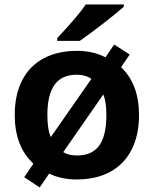

<svg xmlns="http://www.w3.org/2000/svg" viewBox="-20 -780 659 845"><path d="M86.4 0 127 -59.6Q44.9 -135.7 44.9 -274.4Q44.9 -362.8 77.4 -426.3Q109.9 -489.7 171.6 -522.9Q233.4 -556.2 319.8 -556.2Q389.2 -556.2 444.3 -527.8L482.4 -584L550.8 -540L512.7 -484.4Q591.8 -409.2 591.8 -274.4Q591.8 -185.1 559.3 -121.3Q526.9 -57.6 465.1 -23.9Q403.3 9.8 316.9 9.8Q249.5 9.8 196.3 -16.1L154.8 44.9ZM448.2 -274.4Q448.2 -332 434.6 -364.3L258.3 -110.4Q281.2 -95.7 318.8 -95.7Q384.8 -95.7 416.5 -139.2Q448.2 -182.6 448.2 -274.4ZM317.9 -451.2Q252.4 -451.2 220.5 -407.5Q188.5 -363.8 188.5 -274.4Q188.5 -210.4 203.6 -176.8L382.3 -433.1Q355.5 -451.2 317.9 -451.2ZM357.4 -760.3H524.9V-750.5Q494.1 -722.7 434.3 -676.5Q374.5 -630.4 331.1 -600.1H231.9V-612.3Q324.2 -710.4 357.4 -760.3Z"/></svg>

Font: Viking Open Sans
Style: Bold
Weight: 700
Foundry: Ascender Corporation
Version: Version 2.001